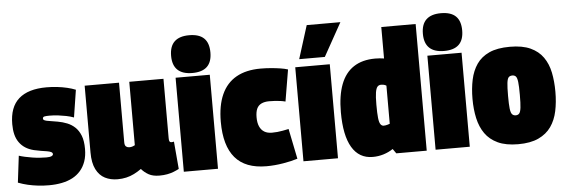

<svg xmlns="http://www.w3.org/2000/svg" viewBox="-50 -949 3298 1119"><g transform="rotate(-5 1598.5 -390.0)"><path d="M16 -21 35 -177Q50 -172 70.5 -167.5Q91 -163 113 -159.5Q135 -156 156 -154.5Q177 -153 194 -153Q215 -153 224.5 -157.5Q234 -162 234 -169Q234 -177 225 -181.5Q216 -186 200.5 -188.5Q185 -191 165.5 -194Q146 -197 125 -202Q97 -209 76 -222.5Q55 -236 40.5 -256.5Q26 -277 19.5 -303.5Q13 -330 13 -363Q13 -463 68 -511.5Q123 -560 230 -560Q262 -560 292.5 -556.5Q323 -553 350.5 -546.5Q378 -540 400 -531L375 -371Q353 -379 330.5 -383.5Q308 -388 284 -391Q260 -394 233 -394Q215 -394 204.5 -392Q194 -390 194 -380Q194 -374 199.5 -371Q205 -368 215.5 -365.5Q226 -363 242 -361Q258 -359 278 -355Q307 -350 333 -339.5Q359 -329 379 -310Q399 -291 411 -260.5Q423 -230 423 -183Q423 -142 412 -110.5Q401 -79 381 -56Q361 -33 333.5 -18.5Q306 -4 271 3Q236 10 196 10Q163 10 132.5 6.5Q102 3 73.5 -3.5Q45 -10 16 -21Z M597 10Q556 10 523.5 -6.5Q491 -23 472 -60.5Q453 -98 453 -159V-550H654V-202Q654 -183 662 -176.5Q670 -170 680 -170Q686 -170 691 -170.5Q696 -171 702 -173.5Q708 -176 714 -179V-550H914V-204Q914 -194 915.5 -188Q917 -182 920.5 -180Q924 -178 928 -178Q936 -178 943 -180L957 -19Q944 -12 926.5 -5Q909 2 888 6Q867 10 842 10Q804 10 779.5 -3.5Q755 -17 737 -38Q716 -23 694 -12Q672 -1 648 4.5Q624 10 597 10Z M1085 -569Q1028 -569 999 -596.5Q970 -624 970 -679Q970 -735 999 -762.5Q1028 -790 1085 -790Q1143 -790 1171.5 -762.5Q1200 -735 1200 -679Q1200 -624 1171.5 -596.5Q1143 -569 1085 -569ZM985 0V-550H1185V0Z M1225 -271Q1225 -366 1254 -430.5Q1283 -495 1340.5 -527.5Q1398 -560 1483 -560Q1513 -560 1542.5 -557.5Q1572 -555 1598 -551Q1624 -547 1642 -541L1611 -356Q1596 -360 1580 -362Q1564 -364 1548 -365Q1532 -366 1516 -366Q1489 -366 1470.5 -357Q1452 -348 1443.5 -329Q1435 -310 1435 -279Q1435 -247 1444.5 -225.5Q1454 -204 1472 -193Q1490 -182 1517 -182Q1533 -182 1548.5 -183.5Q1564 -185 1580 -188Q1596 -191 1615 -195L1651 -18Q1617 -7 1566.5 1.5Q1516 10 1468 10Q1345 10 1285 -60.5Q1225 -131 1225 -271Z M1685 0V-550H1887V0ZM1712 -595 1773 -789H1970L1862 -595Z M2228 1 2209 -26Q2184 -9 2153.5 0.5Q2123 10 2090 10Q2010 10 1968.5 -60Q1927 -130 1927 -266Q1927 -363 1952 -428.5Q1977 -494 2027.5 -527Q2078 -560 2153 -560Q2165 -560 2179.5 -559Q2194 -558 2205 -556V-740H2406V1ZM2205 -174V-397Q2197 -402 2189.5 -403.5Q2182 -405 2174 -405Q2161 -405 2153 -396Q2145 -387 2141 -363Q2137 -339 2137 -292Q2137 -241 2140 -214Q2143 -187 2150.5 -176.5Q2158 -166 2169 -166Q2175 -166 2180.5 -167Q2186 -168 2193 -170Q2200 -172 2205 -174Z M2558 -569Q2501 -569 2472 -596.5Q2443 -624 2443 -679Q2443 -735 2472 -762.5Q2501 -790 2558 -790Q2616 -790 2644.5 -762.5Q2673 -735 2673 -679Q2673 -624 2644.5 -596.5Q2616 -569 2558 -569ZM2458 0V-550H2658V0Z M2698 -276Q2698 -337 2709 -388.5Q2720 -440 2746.5 -478.5Q2773 -517 2820 -538.5Q2867 -560 2941 -560Q3014 -560 3061 -538.5Q3108 -517 3135 -478.5Q3162 -440 3172.5 -388.5Q3183 -337 3183 -276Q3183 -215 3172 -163Q3161 -111 3134 -72.5Q3107 -34 3060 -12Q3013 10 2941 10Q2869 10 2822 -12Q2775 -34 2748 -72.5Q2721 -111 2709.5 -163Q2698 -215 2698 -276ZM2906 -276Q2906 -226 2909 -201Q2912 -176 2920 -167.5Q2928 -159 2941 -159Q2954 -159 2961.5 -167.5Q2969 -176 2972 -201Q2975 -226 2975 -276Q2975 -327 2972 -351.5Q2969 -376 2961.5 -384Q2954 -392 2941 -392Q2927 -392 2919.5 -384Q2912 -376 2909 -351.5Q2906 -327 2906 -276Z"/></g></svg>

Font: Georama SemiCondensed Black
Style: Regular
Weight: 900
Width: 4
Designer: Jean-Baptiste Levee
Foundry: Production Type
Version: Version 1.001